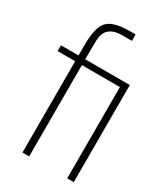

<svg xmlns="http://www.w3.org/2000/svg" viewBox="-224 -995 945 1089"><g transform="rotate(30 249.0 -450.5)"><path d="M110 -634H154V0H110ZM331 -901V-859H287Q234 -861 206 -848Q178 -835 167 -812Q156 -789 155 -758.5Q154 -728 154 -694V-494H110V-702Q110 -781 126 -824Q142 -867 183 -884Q224 -901 298 -901ZM446 -636V-598H-5V-636ZM403 0V-634H446V0Z"/></g></svg>

Font: Matangi Light
Style: Regular
Weight: 300
Designer: Prashant Pant
Foundry: The Graphic Ant
Version: Version 3.002